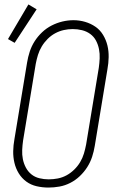

<svg xmlns="http://www.w3.org/2000/svg" viewBox="-20 -837 540 865"><path d="M198 8Q171 8 145 2Q119 -4 98.5 -19Q78 -34 64.5 -56Q51 -78 45 -103.5Q39 -129 39.5 -156Q40 -183 45 -210L102 -555Q106 -580 114 -604.5Q122 -629 136 -651Q150 -673 169.5 -691.5Q189 -710 212.5 -722Q236 -734 261 -740Q286 -746 311 -746Q338 -746 363.5 -738.5Q389 -731 410 -716.5Q431 -702 444.5 -679.5Q458 -657 464 -632Q470 -607 469.5 -579.5Q469 -552 464 -525L407 -180Q403 -155 395 -130.5Q387 -106 373 -84Q359 -62 339.5 -43.5Q320 -25 296.5 -13Q273 -1 248 3.5Q223 8 198 8ZM199 -29Q220 -29 240.5 -33Q261 -37 279.5 -47Q298 -57 314 -72.5Q330 -88 341 -106.5Q352 -125 358 -145Q364 -165 368 -186L425 -531Q428 -552 429 -573.5Q430 -595 426 -615.5Q422 -636 412.5 -654Q403 -672 386.5 -684Q370 -696 349.5 -701Q329 -706 308 -706Q287 -706 267 -701.5Q247 -697 228.5 -687Q210 -677 194.5 -661.5Q179 -646 168 -627.5Q157 -609 151 -589.5Q145 -570 141 -549L84 -204Q81 -183 80 -161.5Q79 -140 83 -120Q87 -100 96.5 -82Q106 -64 121.5 -51.5Q137 -39 157.5 -34Q178 -29 199 -29ZM46 -644 16 -661 108 -817 145 -795Z"/></svg>

Font: Iosevka Slab Extralight
Style: Italic
Weight: 200
Italic angle: -9°
Monospace: yes
Designer: Belleve Invis
Foundry: Belleve Invis
Version: Version 11.1.1; ttfautohint (v1.8.3)